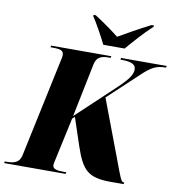

<svg xmlns="http://www.w3.org/2000/svg" viewBox="-136 -1019 1022 1107"><g transform="rotate(10 375.5 -465.5)"><path d="M407 -771H532C573 -819 620 -873 675 -924L676 -931H661C588 -894 517 -853 477 -830C446 -855 400 -889 335 -931H322L321 -924C343 -892 387 -813 407 -771ZM-38 0H322L325 -10H312C273 -10 244 -13 244 -39C244 -46 247 -58 250 -71L304 -321L318 -333L372 -171C417 -38 453 0 585 0H662L664 -10H661C645 -10 640 -28 597 -143L472 -474L644 -635C703 -691 731 -704 785 -704L789 -714H521L519 -704C582 -704 610 -693 610 -661C610 -626 578 -589 503 -520L307 -336L371 -650C380 -697 414 -704 450 -704H462L464 -714H111L110 -704H122C169 -704 187 -698 187 -671C187 -663 185 -653 181 -636L59 -62C50 -17 14 -10 -23 -10H-35Z"/></g></svg>

Font: Noto Serif Display SemiCondensed Black
Style: Italic
Weight: 900
Width: 4
Italic angle: -12°
Designer: Monotype Design Team
Foundry: Monotype Imaging Inc.
Version: Version 2.009